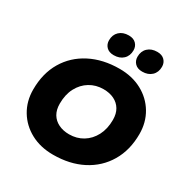

<svg xmlns="http://www.w3.org/2000/svg" viewBox="-201 -1054 1181 1226"><g transform="rotate(30 390.0 -441.0)"><path d="M358 10Q265 10 193.5 -28.5Q122 -67 81.5 -134.5Q41 -202 41 -288Q41 -407 93 -494.5Q145 -582 238.5 -630Q332 -678 454 -678Q547 -678 618.5 -639.5Q690 -601 730.5 -533.5Q771 -466 771 -380Q771 -262 719 -174Q667 -86 574 -38Q481 10 358 10ZM382 -154Q438 -154 482.5 -181Q527 -208 553 -257.5Q579 -307 579 -374Q579 -419 560.5 -450Q542 -481 508.5 -497.5Q475 -514 430 -514Q374 -514 329.5 -487Q285 -460 259 -411Q233 -362 233 -294Q233 -249 251.5 -218Q270 -187 304 -170.5Q338 -154 382 -154ZM586 -734Q551 -734 532 -753.5Q513 -773 513 -802Q513 -843 539 -867.5Q565 -892 608 -892Q643 -892 662 -872.5Q681 -853 681 -824Q681 -783 655 -758.5Q629 -734 586 -734ZM376 -734Q341 -734 322 -753.5Q303 -773 303 -802Q303 -843 329 -867.5Q355 -892 398 -892Q433 -892 452 -872.5Q471 -853 471 -824Q471 -783 445 -758.5Q419 -734 376 -734Z"/></g></svg>

Font: Gantari Black
Style: Italic
Weight: 900
Italic angle: -10°
Version: Version 1.000